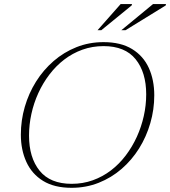

<svg xmlns="http://www.w3.org/2000/svg" viewBox="-20 -886 812 916"><path d="M118.5 -239Q118.5 -134 169 -71.5Q219.5 -9 322 -9Q375.5 -9 422.8 -26Q470 -43 509.5 -73.2Q549 -103.5 580 -144.5Q611 -185.5 632.8 -233.2Q654.5 -281 666 -332.5Q677.5 -384 677.5 -436Q677.5 -541 627 -603.5Q576.5 -666 474 -666Q420.5 -666 373.2 -649Q326 -632 286.5 -601.8Q247 -571.5 215.8 -530.5Q184.5 -489.5 162.8 -441.8Q141 -394 129.8 -342.5Q118.5 -291 118.5 -239ZM716 -431.5Q716 -363.5 697.2 -298.8Q678.5 -234 643.8 -178.2Q609 -122.5 560.2 -80.2Q511.5 -38 451 -14Q390.5 10 321.5 10Q239 10 185.5 -23Q132 -56 105.8 -113.5Q79.5 -171 79.5 -243.5Q79.5 -311.5 98.2 -376.2Q117 -441 152 -496.8Q187 -552.5 235.8 -594.8Q284.5 -637 344.8 -661Q405 -685 474 -685Q556.5 -685 610.2 -652Q664 -619 690 -561.8Q716 -504.5 716 -431.5ZM559 -742 710 -866.5H772L770.5 -860L579 -742ZM445.5 -742 555.5 -866.5H610L608 -860L463.5 -742Z"/></svg>

Font: Newsreader 24pt ExtraLight
Style: Italic
Weight: 250
Italic angle: -17°
Designer: Hugues Gentile
Foundry: Production Type
Version: Version 1.003